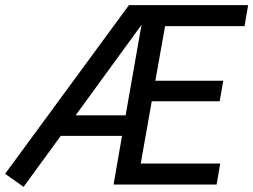

<svg xmlns="http://www.w3.org/2000/svg" viewBox="-58 -720 988 749"><path d="M-38 -42 445 -700H910L896 -618H586L548 -405H813L799 -325H534L491 -82H801L787 0H385L418 -190H179L34 9ZM237 -270H432L494 -623Z"/></svg>

Font: ABeeZee
Style: Italic
Weight: 400
Italic angle: -10°
Designer: Anja Meiners
Foundry: Anja Meiners
Version: Version 1.003; ttfautohint (v1.8.3)